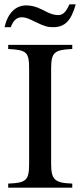

<svg xmlns="http://www.w3.org/2000/svg" viewBox="-20 -870 373 890"><path d="M302 -850C285 -813 272 -800 249 -800C234 -800 215 -805 196 -815L172 -827C148 -839 124 -845 102 -845C52 -845 16 -809 1 -744H30C41 -775 58 -790 81 -790C93 -790 107 -786 122 -779L145 -768C186 -748 201 -744 226 -744C281 -744 310 -774 331 -850ZM315 0V-19C233 -22 217 -37 217 -112V-551C217 -627 231 -639 315 -643V-662H18V-643C103 -638 115 -630 115 -551V-112C115 -34 102 -22 18 -19V0Z"/></svg>

Font: STIXGeneral
Style: Regular
Weight: 400
Designer: MicroPress Inc., with final additions and corrections provided by Coen Hoffman, Elsevier (retired)
Version: Version 1.1.0